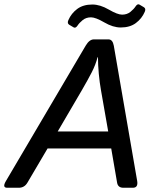

<svg xmlns="http://www.w3.org/2000/svg" viewBox="-57 -886 741 906"><path d="M270 -769Q258.8 -775.4 265.6 -791Q279.3 -822.8 307.4 -843.8Q335.4 -864.7 378.9 -864.7Q415.5 -864.7 456.5 -840.8Q497.6 -816.9 519 -816.9Q542.5 -816.9 558.6 -830.1Q574.7 -843.3 582.5 -855.5Q591.8 -869.6 601.1 -864.3L621.6 -852.1Q632.8 -845.7 626 -830.1Q612.3 -798.3 584.2 -777.3Q556.2 -756.3 512.7 -756.3Q476.1 -756.3 435.1 -780.3Q394 -804.2 372.6 -804.2Q349.1 -804.2 333 -791Q316.9 -777.8 309.1 -765.6Q299.8 -751.5 290.5 -756.8ZM-22.9 0Q-47.9 0 -28.8 -32.2L347.2 -670.4Q364.7 -700.2 386.2 -700.2H454.6Q474.6 -700.2 480 -670.4L590.3 -32.2Q595.7 0 569.8 0H525.4Q499.5 0 495.6 -23.9L467.8 -185.5H167.5L72.3 -23.9Q58.1 0 31.7 0ZM215.3 -265.6H453.6L419.4 -460.9Q413.1 -496.1 409.2 -537.8Q405.3 -579.6 405.3 -615.7H403.3Q394.5 -581.1 376 -544.9Q357.4 -508.8 329.6 -460.9Z"/></svg>

Font: Istok
Style: Italic
Weight: 500
Italic angle: -13°
Designer: Andrey V. Panov
Foundry: Andrey V. Panov
Version: Version 1.0.3